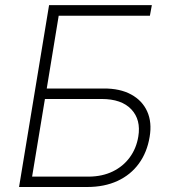

<svg xmlns="http://www.w3.org/2000/svg" viewBox="-20 -748 685 768"><path d="M56.2 0 176.3 -727.5H587.4L579.6 -685.1H214.8L167 -394H394Q460 -394.5 504.6 -370.1Q549.3 -345.7 568.8 -302.2Q588.4 -258.8 578.6 -200.7Q568.4 -138.7 535.6 -93.8Q502.9 -48.8 450.4 -24.4Q397.9 0 328.6 0ZM108.4 -41.5H335.4Q389.6 -42 431.2 -62.3Q472.7 -82.5 499 -118.4Q525.4 -154.3 533.2 -201.7Q544.4 -269 505.4 -310.5Q466.3 -352.1 386.2 -352.1H159.7Z"/></svg>

Font: Inter 17pt ExtraLight
Style: Italic
Weight: 250
Italic angle: -9.3988°
Version: Version 4.001;git-66647c0bb